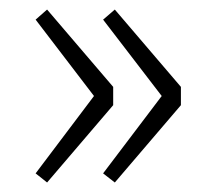

<svg xmlns="http://www.w3.org/2000/svg" viewBox="-20 -452 439 400"><path d="M54.2 -90.8 175.8 -252 54.2 -411.1 78.1 -432.1 215.8 -271V-232.9L78.1 -71.8ZM194.8 -90.8 316.9 -252 194.8 -411.1 219.2 -432.1 356.9 -271V-232.9L219.2 -71.8Z"/></svg>

Font: Source Sans Pro Light
Style: Regular
Weight: 300
Designer: Paul D. Hunt
Foundry: Adobe Systems Incorporated
Version: Version 2.020;PS 2.0;hotconv 1.0.86;makeotf.lib2.5.63406